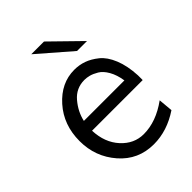

<svg xmlns="http://www.w3.org/2000/svg" viewBox="-193 -730 831 831"><g transform="rotate(-45 222.0 -314.5)"><path d="M152 -640H230L363 -510H302ZM34 -226Q34 -325 94.5 -393Q155 -461 236 -461Q266 -461 293 -451.5Q320 -442 347.5 -420Q375 -398 393 -354Q411 -310 414 -249V-220H104Q107 -145 150 -98Q193 -51 252 -51Q328 -51 404 -106L410 -40Q334 11 252 11Q157 11 95.5 -59.5Q34 -130 34 -226ZM109 -275H357Q351 -314 335.5 -341Q320 -368 300.5 -379.5Q281 -391 265.5 -395Q250 -399 236 -399Q185 -399 152 -360Q119 -321 109 -275Z"/></g></svg>

Font: CMU Sans Serif
Style: Medium
Weight: 500
Version: Version 0.7.0